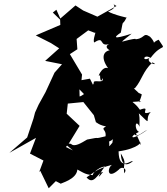

<svg xmlns="http://www.w3.org/2000/svg" viewBox="-20 -930 890 1025"><path d="M332 -145 350 -168 405 -258 336 -323 342 -377 433 -386 406 -409 481 -315 494 -271C489 -290 493 -265 546 -255C505 -234 573 -243 528 -162C615 -186 582 -214 580 -168C546 -129 579 -158 551 -204C461 -182 536 -204 445 -185C413 -166 377 -143 359 -162L321 -167L369 -127ZM415 -502 418 -532 353 -641 393 -667 389 -722 451 -768 485 -755C498 -765 473 -720 483 -703C545 -744 501 -670 575 -699C509 -682 590 -640 601 -662C532 -672 512 -628 557 -566C523 -581 494 -503 514 -530C514 -513 517 -483 529 -513C535 -482 489 -505 480 -492C489 -479 427 -419 405 -415L404 -453L436 -420L489 -452L460 -510ZM301 -825 302 -797 171 -741 252 -700 296 -672 221 -605 311 -587 271 -542 223 -438 186 -371 167 -329 159 -298 125 -196 30 -114 172 -194 140 -110 212 -73 189 -11 195 -18 240 75 278 37 305 51C302 48 389 29 393 -25C434 -3 438 3 495 7C445 19 503 -41 542 -41C533 -40 477 58 530 -12C503 -12 482 64 442 17C474 -3 496 -30 578 -50C552 -34 550 33 615 -25C630 -45 664 -29 643 -5C636 -70 660 -51 625 -111C628 -36 663 -48 688 -68C689 -84 615 -6 613 -122C722 -137 743 -179 723 -169C745 -135 726 -171 690 -254C692 -168 735 -224 767 -237C676 -172 665 -200 722 -226C696 -237 701 -301 726 -253C722 -269 729 -291 721 -325C800 -249 746 -293 785 -332C715 -308 795 -370 727 -344C687 -401 662 -380 734 -390C713 -378 727 -384 737 -426C700 -447 747 -411 665 -439C661 -390 690 -403 730 -425C628 -523 674 -465 667 -524C658 -457 617 -429 701 -460C739 -505 741 -547 794 -597C837 -576 755 -593 778 -621C736 -597 745 -645 784 -621C849 -708 871 -650 827 -718C772 -695 829 -683 781 -734C739 -762 758 -717 686 -720C696 -711 743 -738 634 -708C621 -704 692 -756 682 -750C578 -717 588 -731 625 -756C641 -841 629 -782 656 -837C676 -830 582 -852 557 -869C634 -897 547 -928 602 -898L500 -841L424 -874L383 -901L302 -831L281 -878L262 -863Z"/></svg>

Font: Hussar Lance
Style: Italic
Weight: 700
Foundry: Cannot Into Space Fonts, PlusOne Fonts
Version: Version 2.27